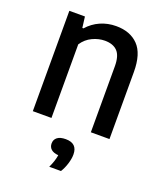

<svg xmlns="http://www.w3.org/2000/svg" viewBox="-144 -646 829 978"><g transform="rotate(20 270.0 -157.0)"><path d="M64.5 -544H149L156.5 -484.5H162.5Q191.5 -517.5 231 -535Q270.5 -552.5 316.5 -552.5Q392.5 -552.5 436.2 -507.5Q480 -462.5 480 -363.5V0H379V-357.5Q379 -414.5 355.5 -438.8Q332 -463 287.5 -463Q254 -463 220.5 -447.2Q187 -431.5 165.5 -399V0H64.5ZM334.5 137Q334.5 159.5 326 187.2Q317.5 215 303.5 237.5H240Q258.5 198 263 166.5Q237 164.5 223.8 152.8Q210.5 141 210.5 121.5Q210.5 100.5 226 88.5Q241.5 76.5 271.5 76.5Q334.5 76.5 334.5 137Z"/></g></svg>

Font: Encode Sans Semi Condensed Medium
Style: Regular
Weight: 500
Width: 4
Designer: Multiple Designers
Foundry: Impallari Type
Version: Version 2.000